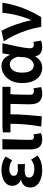

<svg xmlns="http://www.w3.org/2000/svg" viewBox="1050 -1664 627 2768"><g transform="rotate(-90 1364.0 -280.5)"><path d="M298.9 13.8Q228.1 13.8 170 -5.7Q111.9 -25.2 78 -63.7Q44.2 -102.2 44.2 -158.2Q44.2 -196.6 57.9 -223.3Q71.7 -250 96.7 -267Q121.6 -284 154.5 -291.8V-296.8Q111.9 -311.5 90.2 -345.9Q68.5 -380.4 68.5 -415.9Q68.5 -470.3 101.2 -505Q133.9 -539.6 187 -556.6Q240.1 -573.5 301.8 -573.5Q352.1 -573.5 401.4 -558.2Q450.6 -542.9 491.6 -515.1L437 -420Q407.6 -439.8 375.4 -450Q343.1 -460.2 309.1 -460.2Q266.7 -460.2 239.5 -443.3Q212.4 -426.4 212.4 -396Q212.4 -367.9 235.2 -352.4Q258.1 -336.9 304.6 -336.9Q322 -336.9 341.9 -338.2Q361.8 -339.5 381 -340.5V-234Q356.4 -236 332.8 -237.2Q309.2 -238.4 287.1 -238.4Q236.8 -238.4 212.5 -223Q188.3 -207.6 188.3 -172.6Q188.3 -138.3 221 -118.9Q253.7 -99.6 313.8 -99.6Q343.3 -99.6 378 -109.8Q412.6 -120 446 -146.4L505 -52.9Q452.2 -13.5 402.7 0.1Q353.2 13.8 298.9 13.8Z M738.5 13.8Q682.8 13.8 651.4 -7.5Q620 -28.7 606.6 -67.7Q593.3 -106.6 593.3 -158.8V-559.8H741.6Q740 -491.7 737.1 -417.3Q734.1 -342.9 732.5 -274Q730.8 -205.1 730.8 -152.6Q730.8 -126.6 742.1 -116.2Q753.5 -105.8 775.8 -105.8Q783 -105.8 792.3 -107.3Q801.5 -108.8 809.9 -112.6L827.9 -3.8Q811.5 3.3 791.4 8.5Q771.2 13.8 738.5 13.8Z M1398.2 13.8Q1341.4 13.8 1307.4 -8.2Q1273.4 -30.2 1258.5 -69.9Q1243.7 -109.6 1243.7 -163.7Q1243.7 -179 1244.3 -209.8Q1244.9 -240.7 1245.9 -280.8Q1246.9 -321 1247.9 -363.4Q1248.9 -405.9 1249.1 -443.6H1099.8Q1099.8 -338.4 1090.8 -221.1Q1081.7 -103.9 1070.7 8.2L923 0Q943.9 -114.4 953.5 -229.8Q963.1 -345.3 963.1 -443.6H839.2V-553.2L922.1 -559.8H1496.5V-443.6H1389.4Q1386.4 -403.9 1384.9 -359.3Q1383.4 -314.7 1382.8 -273.5Q1382.2 -232.3 1382.1 -201.5Q1382 -170.6 1382 -157.7Q1382 -128.1 1394.9 -117Q1407.8 -105.8 1433 -105.8Q1446.3 -105.8 1474.9 -111L1492.8 -2.2Q1477.7 4.1 1453.1 8.9Q1428.5 13.8 1398.2 13.8Z M1771.9 13.8Q1705.6 13.8 1655.7 -20.3Q1605.9 -54.4 1578 -119.5Q1550.2 -184.6 1550.2 -275.5Q1550.2 -369.3 1584.9 -435.9Q1619.6 -502.4 1676 -538Q1732.4 -573.5 1797.1 -573.5Q1830 -573.5 1859.6 -561.4Q1889.3 -549.3 1914.2 -522.7Q1939.1 -496.1 1956 -452.4H1960.3L1979.5 -559.8H2124.5Q2113.5 -509.8 2100.9 -453.7Q2088.4 -397.7 2077.3 -342.8Q2066.2 -287.8 2059.1 -240.2Q2051.9 -192.5 2051.9 -159.3Q2051.9 -130.2 2067.4 -118Q2082.9 -105.8 2106.5 -105.8Q2114.9 -105.8 2124.6 -107.5Q2134.3 -109.2 2143.7 -113L2161.8 -4.2Q2147.6 2.9 2125.1 8.3Q2102.5 13.8 2071.5 13.8Q2015.1 13.8 1981.2 -9Q1947.4 -31.8 1936.5 -84.8H1932Q1873.6 13.8 1771.9 13.8ZM1806.1 -107.4Q1834.5 -107.4 1859.6 -125.5Q1884.7 -143.6 1901.9 -174.4Q1919.2 -205.2 1921.6 -242.3L1929 -341.3Q1919.9 -371.4 1908 -392.9Q1896 -414.3 1882.1 -427.7Q1868.1 -441.2 1851.9 -447.2Q1835.6 -453.2 1818 -453.2Q1788.5 -453.2 1761.3 -434.5Q1734.2 -415.8 1717.4 -377Q1700.5 -338.2 1700.5 -277.1Q1700.5 -191 1729 -149.2Q1757.4 -107.4 1806.1 -107.4Z M2361.3 0Q2343.8 -103.8 2312.1 -201Q2280.4 -298.3 2239.2 -384.7Q2198 -471 2151.5 -540L2301.5 -573.5Q2325.7 -533.3 2349.1 -480.5Q2372.5 -427.7 2393 -369.3Q2413.5 -310.9 2429.5 -254.2Q2445.4 -197.5 2454.5 -149.3H2459.5Q2488.7 -214.7 2509.5 -283.7Q2530.3 -352.7 2543.8 -422.6Q2557.3 -492.5 2562.8 -559.8H2709Q2693.1 -461 2667.2 -371.6Q2641.4 -282.3 2601.7 -192.4Q2562.1 -102.5 2501.1 0Z"/></g></svg>

Font: Noto Sans SC Thin
Style: Regular
Weight: 100
Designer: Ryoko NISHIZUKA 西塚涼子 (kana, bopomofo & ideographs); Paul D. Hunt (Latin, Greek & Cyrillic); Sandoll Communications 산돌커뮤니
Foundry: Adobe
Version: Version 2.004-H2;hotconv 1.0.118;makeotfexe 2.5.65603